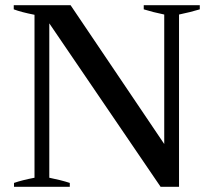

<svg xmlns="http://www.w3.org/2000/svg" viewBox="-20 -720 823 740"><path d="M34 -15Q66 -26 113 -35V-663Q62 -673 33 -684V-700H252L613 -165V-664Q569 -673 534 -684V-700H750V-684Q714 -673 670 -664V0H599L170 -630V-35Q215 -26 249 -15V0H34Z"/></svg>

Font: Trirong SemiBold
Style: Regular
Weight: 600
Designer: Katatrad Team
Foundry: CadsonDemak
Version: Version 1.001